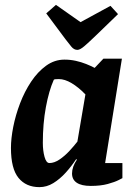

<svg xmlns="http://www.w3.org/2000/svg" viewBox="-20 -758 562 789"><path d="M293 -104Q274 -75 250 -48.5Q226 -22 199 -5.5Q172 11 142 11Q87 11 56 -27Q25 -65 25 -150Q25 -189 34.5 -237Q44 -285 62.5 -333.5Q81 -382 108 -422.5Q135 -463 169.5 -488Q204 -513 245 -513Q269 -513 291.5 -508Q314 -503 334 -495Q354 -487 369 -479L405 -517H481L412 -88H483V-26Q483 -26 467.5 -18Q452 -10 423 -2Q394 6 353 6Q315 6 295.5 -7Q276 -20 276 -45Q276 -59 281 -73Q286 -87 296 -102ZM331 -370Q302 -400 274 -416.5Q246 -433 222 -433Q214 -433 208 -432.5Q202 -432 201 -430Q181 -385 168.5 -317.5Q156 -250 156 -171Q156 -139 163 -113.5Q170 -88 183 -88Q203 -88 224.5 -102.5Q246 -117 265 -137.5Q284 -158 298 -176ZM170 -703 210 -738 311 -667 434 -734 465 -700 374 -612Q346 -585 327.5 -569Q309 -553 298 -553Q284 -553 273 -566.5Q262 -580 249 -597Z"/></svg>

Font: Faustina VF Beta
Style: Italic
Weight: 400
Italic angle: -8°
Designer: Alfonso Garcia
Foundry: Omnibus-Type
Version: Version 1.006